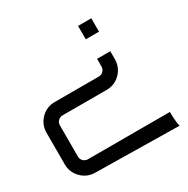

<svg xmlns="http://www.w3.org/2000/svg" viewBox="-166 -875 1007 1030"><g transform="rotate(-30 337.5 -360.0)"><path d="M656 8 140 0Q89 0 54 -35.5Q19 -71 19 -121V-315Q19 -366 54 -401.5Q89 -437 140 -437H413Q429 -437 440.5 -448.5Q452 -460 452 -476V-524H534V-476Q534 -425 499 -389.5Q464 -354 413 -354H140Q124 -354 112.5 -342.5Q101 -331 101 -315V-121Q101 -105 112.5 -93.5Q124 -82 140 -82H648Q648 -53 650 -30.5Q652 -8 654 0ZM534 -728V-645H452V-728Z"/></g></svg>

Font: Orbitron
Style: Regular
Weight: 400
Designer: Matt McInerney
Foundry: Matt McInerney
Version: 1.000